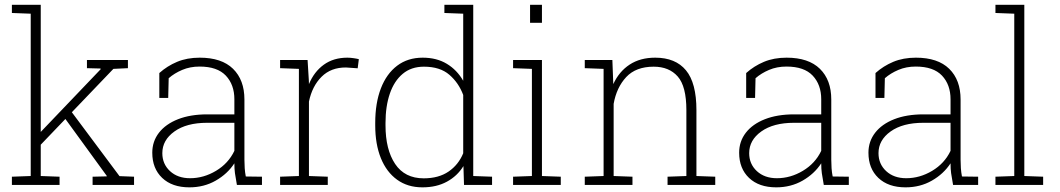

<svg xmlns="http://www.w3.org/2000/svg" viewBox="-20 -782 4484 812"><path d="M30.3 0V-34.7L109.9 -37.6V-724.1L30.3 -727.1V-761.7H152.3V-37.6L231.9 -34.7V0ZM371.6 0V-34.7L431.2 -36.1L431.6 -38.1L246.6 -292.5L272 -323.2L485.4 -37.1L546.9 -34.7V0ZM147.5 -165 132.3 -203.1 405.8 -489.3 405.3 -492.2 347.7 -493.7V-528.3H521V-493.7L459.5 -490.7Z M780.8 10.3Q708 10.3 666 -29.5Q624 -69.3 624 -136.2Q624 -184.1 652.3 -220.7Q680.7 -257.3 732.9 -277.8Q785.2 -298.3 856 -298.3H971.2V-362.3Q971.2 -423.8 935.1 -462.2Q898.9 -500.5 824.2 -500.5Q783.7 -500.5 750.5 -486.3Q717.3 -472.2 693.4 -451.2L691.4 -367.7H653.8V-473.1Q687 -502.9 729 -520.5Q771 -538.1 824.7 -538.1Q917.5 -538.1 965.6 -491Q1013.7 -443.8 1013.7 -361.3V-106.4Q1013.7 -88.4 1014.9 -70.8Q1016.1 -53.2 1019.5 -35.6L1087.9 -34.7V0H981.9Q976.1 -31.7 973.6 -49.8Q971.2 -67.9 971.2 -91.3Q941.9 -46.4 892.3 -18.1Q842.8 10.3 780.8 10.3ZM783.7 -28.3Q841.3 -28.3 893.6 -59.6Q945.8 -90.8 971.2 -144V-262.7H856Q769 -262.7 717.8 -226.1Q666.5 -189.5 666.5 -134.3Q666.5 -88.4 699 -58.3Q731.4 -28.3 783.7 -28.3Z M1164.6 0V-34.7L1244.1 -37.6V-490.7L1164.6 -493.7V-528.3H1280.8L1286.1 -442.4L1286.6 -426.3Q1308.6 -479 1349.6 -508.5Q1390.6 -538.1 1449.2 -538.1Q1461.4 -538.1 1476.1 -535.9Q1490.7 -533.7 1497.6 -531.7L1492.7 -493.2L1443.4 -496.6Q1379.9 -497.1 1340.1 -457.5Q1300.3 -418 1286.6 -352.5V-37.6L1366.2 -34.7V0Z M1766.6 10.3Q1704.1 10.3 1659.4 -22Q1614.7 -54.2 1590.8 -113Q1566.9 -171.9 1566.9 -252V-262.2Q1566.9 -346.2 1590.8 -408.2Q1614.7 -470.2 1659.7 -504.2Q1704.6 -538.1 1767.6 -538.1Q1826.7 -538.1 1869.6 -512.2Q1912.6 -486.3 1939 -440.4V-724.1L1859.4 -727.1V-761.7H1939H1981.4V-37.6L2061 -34.7V0H1942.4L1939.9 -79.6Q1914.1 -37.6 1870.1 -13.7Q1826.2 10.3 1766.6 10.3ZM1772 -27.8Q1835 -27.8 1877 -56.4Q1918.9 -85 1939 -133.8V-380.4Q1919.9 -431.6 1880.4 -465.8Q1840.8 -500 1772.9 -500Q1719.2 -500 1683.1 -469.7Q1647 -439.5 1628.7 -386Q1610.4 -332.5 1610.4 -262.2V-252Q1610.4 -149.4 1651.1 -88.6Q1691.9 -27.8 1772 -27.8Z M2149.9 0V-34.7L2229.5 -37.6V-490.7L2149.9 -493.7V-528.3H2272V-37.6L2351.6 -34.7V0ZM2221.7 -685.5V-761.7H2272V-685.5Z M2453.1 0V-34.7L2532.7 -37.6V-490.7L2453.1 -493.7V-528.3H2569.8L2573.7 -426.3Q2598.1 -479.5 2642.8 -508.8Q2687.5 -538.1 2751 -538.1Q2836.9 -538.1 2881.1 -484.6Q2925.3 -431.2 2925.3 -316.4V-37.6L3004.9 -34.7V0H2803.2V-34.7L2882.8 -37.6V-316.4Q2882.8 -417 2846.2 -458.5Q2809.6 -500 2744.6 -500Q2669.4 -500 2628.4 -456.1Q2587.4 -412.1 2575.2 -342.8V-37.6L2654.8 -34.7V0Z M3262.7 10.3Q3189.9 10.3 3147.9 -29.5Q3106 -69.3 3106 -136.2Q3106 -184.1 3134.3 -220.7Q3162.6 -257.3 3214.8 -277.8Q3267.1 -298.3 3337.9 -298.3H3453.1V-362.3Q3453.1 -423.8 3417 -462.2Q3380.9 -500.5 3306.2 -500.5Q3265.6 -500.5 3232.4 -486.3Q3199.2 -472.2 3175.3 -451.2L3173.3 -367.7H3135.7V-473.1Q3168.9 -502.9 3210.9 -520.5Q3252.9 -538.1 3306.6 -538.1Q3399.4 -538.1 3447.5 -491Q3495.6 -443.8 3495.6 -361.3V-106.4Q3495.6 -88.4 3496.8 -70.8Q3498 -53.2 3501.5 -35.6L3569.8 -34.7V0H3463.9Q3458 -31.7 3455.6 -49.8Q3453.1 -67.9 3453.1 -91.3Q3423.8 -46.4 3374.3 -18.1Q3324.7 10.3 3262.7 10.3ZM3265.6 -28.3Q3323.2 -28.3 3375.5 -59.6Q3427.7 -90.8 3453.1 -144V-262.7H3337.9Q3251 -262.7 3199.7 -226.1Q3148.4 -189.5 3148.4 -134.3Q3148.4 -88.4 3180.9 -58.3Q3213.4 -28.3 3265.6 -28.3Z M3809.6 10.3Q3736.8 10.3 3694.8 -29.5Q3652.8 -69.3 3652.8 -136.2Q3652.8 -184.1 3681.2 -220.7Q3709.5 -257.3 3761.7 -277.8Q3814 -298.3 3884.8 -298.3H4000V-362.3Q4000 -423.8 3963.9 -462.2Q3927.7 -500.5 3853 -500.5Q3812.5 -500.5 3779.3 -486.3Q3746.1 -472.2 3722.2 -451.2L3720.2 -367.7H3682.6V-473.1Q3715.8 -502.9 3757.8 -520.5Q3799.8 -538.1 3853.5 -538.1Q3946.3 -538.1 3994.4 -491Q4042.5 -443.8 4042.5 -361.3V-106.4Q4042.5 -88.4 4043.7 -70.8Q4044.9 -53.2 4048.3 -35.6L4116.7 -34.7V0H4010.7Q4004.9 -31.7 4002.4 -49.8Q4000 -67.9 4000 -91.3Q3970.7 -46.4 3921.1 -18.1Q3871.6 10.3 3809.6 10.3ZM3812.5 -28.3Q3870.1 -28.3 3922.4 -59.6Q3974.6 -90.8 4000 -144V-262.7H3884.8Q3797.9 -262.7 3746.6 -226.1Q3695.3 -189.5 3695.3 -134.3Q3695.3 -88.4 3727.8 -58.3Q3760.3 -28.3 3812.5 -28.3Z M4189.9 0V-34.7L4269.5 -37.6V-724.1L4189.9 -727.1V-761.7H4312V-37.6L4391.6 -34.7V0Z"/></svg>

Font: Roboto Slab ExtraLight
Style: Regular
Weight: 250
Designer: Google
Version: Version 2.000; ttfautohint (v1.8.1.43-b0c9)